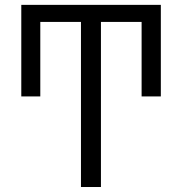

<svg xmlns="http://www.w3.org/2000/svg" viewBox="-20 -750 729 770"><path d="M304.7 -662.1H141.6V-363.3H65.4V-730.5H625V-363.3H547.9V-662.1H384.8V0H304.7Z"/></svg>

Font: Gen Shin Gothic Normal
Style: Regular
Weight: 300
Designer: [Source Han Sans]
Ryoko NISHIZUKA  (kana & ideographs); Paul D. Hunt (Latin, Greek & Cyrillic); Wenlong ZHANG  (bopomofo
Version: Version 1.002.20150607